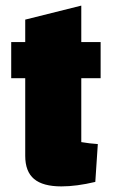

<svg xmlns="http://www.w3.org/2000/svg" viewBox="-20 -650 404 685"><path d="M270 -371V-143Q299 -138 329 -136L320 -1Q253 15 199 15Q133 15 101.5 -11.5Q70 -38 70 -94V-371H20V-500H70V-580L270 -630V-500H339V-371Z"/></svg>

Font: Changa ExtraBold
Style: Regular
Weight: 800
Designer: Eduardo Rodriguez Tunni
Foundry: Eduardo Rodriguez Tunni
Version: Version 2.002; ttfautohint (v1.5) -l 8 -r 50 -G 220 -x 14 -H